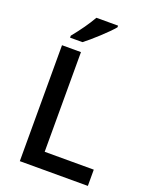

<svg xmlns="http://www.w3.org/2000/svg" viewBox="-169 -1021 879 1111"><g transform="rotate(20 271.0 -465.5)"><path d="M94.2 0V-713.9H210.9V-100.1H513.2V0ZM360.4 -931.2V-920.9Q335 -890.6 284.2 -843.8Q233.4 -796.9 199.2 -771H123V-783.2Q188 -862.8 227.1 -931.2Z"/></g></svg>

Font: OpenSans-Semibold
Style: Regular
Weight: 600
Foundry: Ascender Corporation
Version: Version 1.10